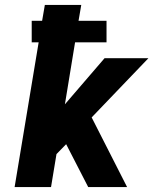

<svg xmlns="http://www.w3.org/2000/svg" viewBox="-20 -755 640 775"><path d="M39 0 136 -584H108V-671H150L161 -735H308L297 -671H410V-584H283L242 -334L402 -520H579L350 -281L493 0H336L247 -173L208 -133L186 0Z"/></svg>

Font: Iosevka SS04 Hv Ex Obl
Style: Regular
Weight: 900
Width: 7
Italic angle: -9°
Monospace: yes
Designer: Belleve Invis
Foundry: Belleve Invis
Version: Version 19.0.0; ttfautohint (v1.8.4)